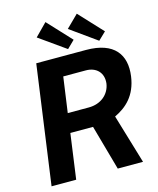

<svg xmlns="http://www.w3.org/2000/svg" viewBox="-138 -1064 956 1160"><g transform="rotate(-15 340.0 -484.0)"><path d="M518 -308C592 -343 658 -401 674 -518C692 -649 629 -742 452 -742H141L38 0H192L231 -282H373L452 0H610ZM184 -892 349 -775 396 -821 259 -968ZM379 -893 544 -775 592 -821 455 -968ZM247 -402 278 -623H419C484 -623 527 -581 519 -514C509 -448 454 -402 379 -402Z"/></g></svg>

Font: Cheyenne Sans
Style: Bold Italic
Weight: 700
Italic angle: -8.13011°
Designer: The Public Sans project authors (U.S. Web Design System), Libre Franklin designed by Pablo Impallari and Rodrigo Fuenzal
Foundry: The Cheyenne Sans Project Authors
Version: Version 2.007